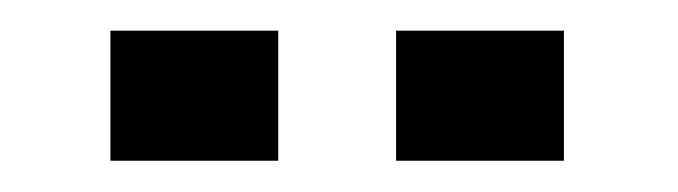

<svg xmlns="http://www.w3.org/2000/svg" viewBox="-20 -658 438 124"><path d="M235.8 -554.2V-638.2H344.2V-554.2ZM51.3 -554.2V-638.2H159.7V-554.2Z"/></svg>

Font: Shanti
Style: Regular
Weight: 400
Designer: Vernon Adams
Foundry: Vernon Adams
Version: Version 1.100; ttfautohint (v1.8.4)